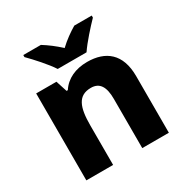

<svg xmlns="http://www.w3.org/2000/svg" viewBox="-174 -974 1012 1050"><g transform="rotate(-30 331.5 -449.0)"><path d="M241 -672H423C453 -717 513 -783 548 -819V-832H438C403 -811 366 -785 331 -752C296 -785 262 -810 227 -832H116V-819C153 -782 212 -717 241 -672ZM399 -625C326 -625 266 -598 231 -544H223L200 -615H72V-66H241V-316C241 -429 264 -492 346 -492C401 -492 425 -453 425 -377V-66H593V-424C593 -565 515 -625 399 -625Z"/></g></svg>

Font: Noto Sans Malayalam UI ExtraBold
Style: Regular
Weight: 800
Designer: Jelle Bosma - Monotype Design Team
Foundry: Monotype Imaging Inc.
Version: Version 2.104